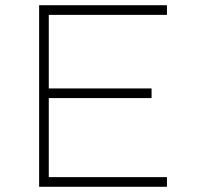

<svg xmlns="http://www.w3.org/2000/svg" viewBox="-20 -716 780 736"><path d="M130 -696H620V-659H167V-377H561V-340H167V-37H620V0H130Z"/></svg>

Font: Major Mono Display
Style: Regular
Weight: 400
Designer: Emre Parlak
Foundry: Emre Parlak
Version: Version 2.000; ttfautohint (v1.8) -l 8 -r 50 -G 200 -x 14 -D